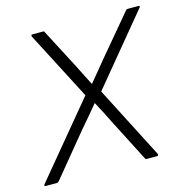

<svg xmlns="http://www.w3.org/2000/svg" viewBox="-120 -747 804 839"><g transform="rotate(-15 282.0 -327.5)"><path d="M-15 0Q-20 0 -20.5 -2.5Q-21 -5 -18 -9L255 -338L95 -647Q94 -650 95 -652.5Q96 -655 100 -655H147Q150 -655 152 -654.5Q154 -654 155 -650L250 -468Q261 -445 272.5 -423Q284 -401 295 -379H296Q315 -402 333.5 -424.5Q352 -447 370 -469L523 -651Q525 -654 527.5 -654.5Q530 -655 533 -655H580Q583 -655 584.5 -652.5Q586 -650 583 -647L326 -336L494 -9Q495 -5 493.5 -2.5Q492 0 488 0H443Q440 0 438 -1Q436 -2 435 -4L336 -197Q324 -222 311.5 -246Q299 -270 286 -294H285Q265 -270 244.5 -245.5Q224 -221 203 -197L45 -5Q42 -3 40 -1.5Q38 0 35 0Z"/></g></svg>

Font: Sofia Sans Light
Style: Italic
Weight: 300
Italic angle: -9°
Version: Version 4.100-B